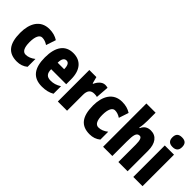

<svg xmlns="http://www.w3.org/2000/svg" viewBox="61 -1575 2384 2384"><g transform="rotate(45 1252.5 -383.0)"><path d="M254 10C309 10 356 -6 396 -39V-177C356 -145 314 -128 272 -128C222 -128 196 -177 196 -274C196 -371 224 -425 268 -425C302 -425 334 -414 367 -392L410 -521C366 -549 318 -563 257 -563C99 -563 32 -435 32 -274C32 -78 105 10 254 10Z M679 -562C538 -562 465 -459 465 -274C465 -90 534 10 694 10C758 10 812 -2 860 -30V-162C809 -131 769 -119 718 -119C654 -119 624 -151 624 -225H888V-310C888 -472 811 -562 679 -562ZM683 -437C716 -437 738 -409 738 -339H624C624 -411 649 -437 683 -437Z M1237 -563C1182 -563 1140 -510 1121 -465H1113L1090 -553H966V0H1128V-278C1128 -350 1155 -389 1219 -389C1240 -389 1256 -387 1269 -383L1282 -557C1262 -562 1250 -563 1237 -563Z M1532 10C1587 10 1634 -6 1674 -39V-177C1634 -145 1592 -128 1550 -128C1500 -128 1474 -177 1474 -274C1474 -371 1502 -425 1546 -425C1580 -425 1612 -414 1645 -392L1688 -521C1644 -549 1596 -563 1535 -563C1377 -563 1310 -435 1310 -274C1310 -78 1383 10 1532 10Z M1923 -621V-760H1761V0H1923V-253C1923 -367 1933 -419 1986 -419C2015 -419 2029 -382 2029 -308V0H2191V-360C2191 -489 2135 -563 2039 -563C1980 -563 1941 -537 1919 -485H1910C1919 -529 1923 -575 1923 -621Z M2372 -776C2312 -776 2286 -748 2286 -691C2286 -635 2315 -607 2372 -607C2429 -607 2458 -635 2458 -691C2458 -747 2432 -776 2372 -776ZM2453 -553H2291V0H2453Z"/></g></svg>

Font: Noto Sans Georgian ExtraCondensed Black
Style: Regular
Weight: 900
Width: 2
Designer: Monotype Design Team, Akaki Razmadze
Foundry: Google LLC
Version: Version 2.005